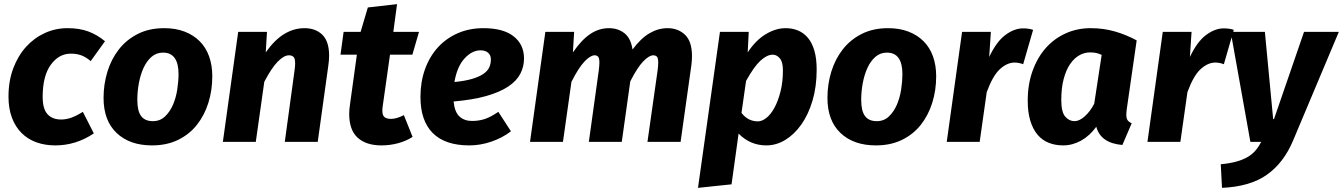

<svg xmlns="http://www.w3.org/2000/svg" viewBox="-20 -685 6484 927"><path d="M275 -108Q299 -108 323.5 -116.5Q348 -125 380 -145L433 -41Q347 17 247 17Q197 17 155.5 2Q114 -13 84 -43Q54 -73 37.5 -117Q21 -161 21 -218Q21 -294 44 -355Q67 -416 106 -459Q145 -502 196.5 -525.5Q248 -549 306 -549Q363 -549 405.5 -533.5Q448 -518 487 -486L418 -390Q394 -410 372 -418Q350 -426 322 -426Q264 -426 225 -372Q186 -318 186 -217Q186 -159 209.5 -133.5Q233 -108 275 -108Z M773 -549Q828 -549 871 -532.5Q914 -516 944 -486Q974 -456 989.5 -413Q1005 -370 1005 -317Q1005 -249 986 -188.5Q967 -128 930.5 -82Q894 -36 839.5 -9.5Q785 17 714 17Q606 17 543 -43Q480 -103 480 -212Q480 -278 498.5 -338.5Q517 -399 553.5 -446Q590 -493 645 -521Q700 -549 773 -549ZM767 -431Q735 -431 711.5 -410.5Q688 -390 673 -357Q658 -324 650.5 -283.5Q643 -243 643 -203Q643 -149 661.5 -124.5Q680 -100 718 -100Q753 -100 777 -123Q801 -146 815.5 -180Q830 -214 836 -254Q842 -294 842 -327Q842 -431 767 -431Z M1355 0 1402 -344Q1405 -365 1405 -379Q1405 -403 1397 -410.5Q1389 -418 1375 -418Q1351 -418 1321 -387.5Q1291 -357 1256 -290L1215 0H1056L1130 -531H1269L1263 -432Q1306 -493 1352.5 -521Q1399 -549 1450 -549Q1504 -549 1536.5 -517Q1569 -485 1569 -416Q1569 -405 1568 -393Q1567 -381 1565 -367L1514 0Z M1972 -24Q1941 -4 1902 6.5Q1863 17 1822 17Q1748 17 1707 -20Q1666 -57 1666 -135Q1666 -146 1667 -157.5Q1668 -169 1670 -182L1703 -421H1624L1639 -531H1721L1756 -649L1897 -665L1879 -531H2003L1971 -421H1863L1828 -174Q1827 -167 1826.5 -161.5Q1826 -156 1826 -151Q1826 -128 1836.5 -119.5Q1847 -111 1868 -111Q1894 -111 1930 -129Z M2510 -403Q2510 -363 2492 -328.5Q2474 -294 2433.5 -267Q2393 -240 2328 -221.5Q2263 -203 2170 -195Q2175 -144 2198.5 -122.5Q2222 -101 2259 -101Q2291 -101 2319.5 -110Q2348 -119 2386 -145L2447 -51Q2405 -19 2352 -1Q2299 17 2246 17Q2129 17 2069.5 -42.5Q2010 -102 2010 -217Q2010 -290 2032 -351Q2054 -412 2094 -456Q2134 -500 2190 -524.5Q2246 -549 2314 -549Q2410 -549 2460 -509.5Q2510 -470 2510 -403ZM2300 -442Q2259 -442 2223 -403Q2187 -364 2174 -289Q2225 -294 2259 -304Q2293 -314 2313.5 -328Q2334 -342 2342 -359.5Q2350 -377 2350 -398Q2350 -419 2336.5 -430.5Q2323 -442 2300 -442Z M2823 0 2871 -345Q2874 -369 2874 -383Q2874 -404 2868 -411Q2862 -418 2851 -418Q2831 -418 2802.5 -388.5Q2774 -359 2739 -290L2698 0H2539L2613 -531H2752L2746 -432Q2788 -493 2830 -521Q2872 -549 2920 -549Q2964 -549 2995 -524.5Q3026 -500 3034 -446Q3074 -500 3116 -524.5Q3158 -549 3203 -549Q3254 -549 3287.5 -517Q3321 -485 3321 -414Q3321 -394 3318 -370L3266 0H3106L3155 -345Q3158 -367 3158 -382Q3158 -405 3151.5 -411.5Q3145 -418 3134 -418Q3114 -418 3085.5 -388.5Q3057 -359 3023 -292L2982 0Z M3680 17Q3602 17 3546 -40L3512 205L3350 222L3456 -531H3595L3590 -432Q3628 -490 3676.5 -519.5Q3725 -549 3773 -549Q3806 -549 3833.5 -537.5Q3861 -526 3881 -502Q3901 -478 3912 -440Q3923 -402 3923 -349Q3923 -267 3903 -199.5Q3883 -132 3849 -84Q3815 -36 3771.5 -9.5Q3728 17 3680 17ZM3639 -99Q3659 -99 3680.5 -116Q3702 -133 3719.5 -165.5Q3737 -198 3748.5 -243.5Q3760 -289 3760 -346Q3760 -386 3745 -403.5Q3730 -421 3711 -421Q3683 -421 3651.5 -392Q3620 -363 3582 -294L3560 -140Q3577 -118 3597 -108.5Q3617 -99 3639 -99Z M4268 -549Q4323 -549 4366 -532.5Q4409 -516 4439 -486Q4469 -456 4484.5 -413Q4500 -370 4500 -317Q4500 -249 4481 -188.5Q4462 -128 4425.5 -82Q4389 -36 4334.5 -9.5Q4280 17 4209 17Q4101 17 4038 -43Q3975 -103 3975 -212Q3975 -278 3993.5 -338.5Q4012 -399 4048.5 -446Q4085 -493 4140 -521Q4195 -549 4268 -549ZM4262 -431Q4230 -431 4206.5 -410.5Q4183 -390 4168 -357Q4153 -324 4145.5 -283.5Q4138 -243 4138 -203Q4138 -149 4156.5 -124.5Q4175 -100 4213 -100Q4248 -100 4272 -123Q4296 -146 4310.5 -180Q4325 -214 4331 -254Q4337 -294 4337 -327Q4337 -431 4262 -431Z M4920 -375Q4909 -379 4899 -381Q4889 -383 4877 -383Q4841 -382 4807 -350.5Q4773 -319 4744 -240L4710 0H4551L4625 -531H4764L4756 -410Q4791 -484 4834 -516Q4877 -548 4919 -548Q4947 -548 4968 -541Z M5420 -157Q5419 -149 5418.5 -142.5Q5418 -136 5418 -131Q5418 -114 5424 -105Q5430 -96 5444 -90L5399 15Q5294 6 5273 -73Q5241 -29 5199.5 -6Q5158 17 5113 17Q5075 17 5043.5 4.5Q5012 -8 4989.5 -34.5Q4967 -61 4954.5 -102Q4942 -143 4942 -199Q4942 -278 4965.5 -343Q4989 -408 5029.5 -453.5Q5070 -499 5125.5 -524Q5181 -549 5246 -549Q5307 -549 5361.5 -533.5Q5416 -518 5468 -490ZM5168 -100Q5191 -100 5217 -123Q5243 -146 5263 -184L5299 -420Q5284 -427 5271.5 -429.5Q5259 -432 5242 -432Q5216 -432 5191 -418Q5166 -404 5146.5 -375.5Q5127 -347 5115.5 -303.5Q5104 -260 5104 -202Q5104 -144 5123 -122Q5142 -100 5168 -100Z M5889 -375Q5878 -379 5868 -381Q5858 -383 5846 -383Q5810 -382 5776 -350.5Q5742 -319 5713 -240L5679 0H5520L5594 -531H5733L5725 -410Q5760 -484 5803 -516Q5846 -548 5888 -548Q5916 -548 5937 -541Z M5922 -531H6087L6127 -110H6131L6276 -531H6444L6223 -6Q6178 101 6097 158.5Q6016 216 5880 222L5874 108Q5917 104 5948 95.5Q5979 87 6002 74Q6025 61 6041 42.5Q6057 24 6069 0H6017Z"/></svg>

Font: Szlgxwxxxixliatcpuztgldltzi
Style: Regular
Weight: 700
Italic angle: -8°
Designer: Carrois Corporate & Edenspiekermann
Foundry: Carrois Corporate GbR & Edenspiekermann AG
Version: Version 2.001